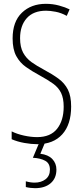

<svg xmlns="http://www.w3.org/2000/svg" viewBox="-20 -744 434 1004"><path d="M352 -187Q352 -93 305.5 -41.5Q259 10 175 10Q144 10 107.5 3.5Q71 -3 41 -16V-57Q69 -43 105.5 -35Q142 -27 174 -27Q244 -27 278.5 -70.5Q313 -114 313 -186Q313 -230 299.5 -258Q286 -286 258.5 -306Q231 -326 187 -350Q148 -371 116 -393.5Q84 -416 65 -451Q46 -486 46 -543Q46 -631 94.5 -677.5Q143 -724 220 -724Q256 -724 289 -715Q322 -706 344 -695L329 -661Q300 -677 271 -682.5Q242 -688 221 -688Q155 -688 120 -649Q85 -610 85 -544Q85 -498 101 -468.5Q117 -439 145 -419Q173 -399 209 -380Q254 -356 286 -332.5Q318 -309 335 -275.5Q352 -242 352 -187ZM275 143Q275 188 245 214Q215 240 163 240Q153 240 139.5 238.5Q126 237 115 234V204Q139 211 161 211Q195 211 218 193.5Q241 176 241 143Q241 110 216 96.5Q191 83 152 81L186 0H216L191 60Q232 65 253.5 87.5Q275 110 275 143Z"/></svg>

Font: Noto Sans Lao ExtraCondensed ExtraLight
Style: Regular
Weight: 200
Width: 2
Designer: Monotype Design Team
Foundry: Monotype Imaging Inc.
Version: Version 2.003; ttfautohint (v1.8.4.7-5d5b)